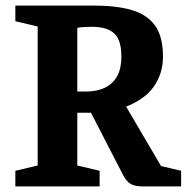

<svg xmlns="http://www.w3.org/2000/svg" viewBox="-20 -668 669 688"><path d="M35 0V-56L115 -75V-573L35 -592V-648H317Q397 -648 452 -632Q507 -616 535.5 -576.5Q564 -537 564 -465Q564 -433 555 -405.5Q546 -378 529.5 -355.5Q513 -333 488 -315.5Q463 -298 432 -286L557 -73L629 -56V0H493Q464 0 449 -8.5Q434 -17 422 -39L306 -264H257V-75L337 -56V0ZM257 -340H287Q328 -340 356.5 -354Q385 -368 400 -395.5Q415 -423 415 -465Q415 -492 409.5 -512.5Q404 -533 391.5 -546Q379 -559 358.5 -565.5Q338 -572 308 -572Q293 -572 279 -571Q265 -570 257 -568Z"/></svg>

Font: Faustina
Style: Bold
Weight: 700
Designer: Alfonso Garcia
Foundry: http://www.omnibus-type.com
Version: Version 1.200